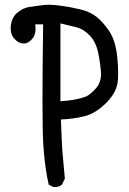

<svg xmlns="http://www.w3.org/2000/svg" viewBox="-20 -793 540 802"><path d="M203.1 -11.7 183.6 -21.5Q168 -86.9 161.1 -185.1Q154.3 -283.2 160.2 -691.4H127Q132.8 -652.3 115.2 -631.3Q97.7 -610.4 77.1 -611.3Q56.6 -612.3 39.1 -632.3Q21.5 -652.3 25.4 -686.5Q29.3 -720.7 52.7 -740.2Q76.2 -759.8 101.6 -763.7Q127 -767.6 157.2 -771.5Q187.5 -775.4 231 -769.5Q274.4 -763.7 315.4 -753.9Q356.4 -744.1 383.8 -722.2Q411.1 -700.2 435.5 -664.1Q460 -627.9 467.8 -570.3Q475.6 -512.7 472.7 -460.9Q469.7 -409.2 424.8 -364.3Q379.9 -319.3 333 -307.6Q286.1 -295.9 234.4 -293.9Q238.3 -180.7 242.7 -136.7Q247.1 -92.8 251 -46.9L238.3 -21.5Q224.6 -9.8 203.1 -11.7ZM338.9 -389.6Q358.4 -398.4 381.8 -425.3Q405.3 -452.1 401.4 -496.1Q397.5 -540 388.7 -579.1Q379.9 -618.2 354.5 -645Q329.1 -671.9 296.9 -679.7Q264.6 -687.5 232.4 -695.3V-370.1Q297.9 -374 338.9 -389.6Z"/></svg>

Font: JasonHandwriting1
Style: Regular
Weight: 400
Version: Version 1.48.20